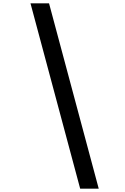

<svg xmlns="http://www.w3.org/2000/svg" viewBox="-20 -964 757 1159"><path d="M576 175H464L164 -944H276Z"/></svg>

Font: Parkinsans Light Medium
Style: Regular
Weight: 500
Version: Version 1.000